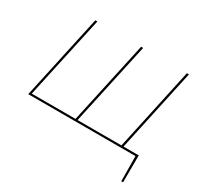

<svg xmlns="http://www.w3.org/2000/svg" viewBox="-173 -880 1352 1296"><g transform="rotate(30 503.0 -231.5)"><path d="M810 -15H929L928 195H914L912 0H76L219 -658H235L95 -15H436L576 -658H592L452 -15H794L933 -658H949Z"/></g></svg>

Font: EauTestInfant Thin
Style: Italic
Weight: 250
Italic angle: -12°
Designer: Christian Thalmann (Catharsis Fonts)
Version: Version 0.001;PS 000.001;hotconv 1.0.88;makeotf.lib2.5.64775